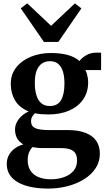

<svg xmlns="http://www.w3.org/2000/svg" viewBox="-20 -870 636 1150"><path d="M268 259.5Q214 259.5 168.5 250.5Q123 241.5 90 223.5Q57 205.5 38.8 177.8Q20.5 150 20.5 112.5Q20.5 82.5 33.2 59Q46 35.5 68.8 19Q91.5 2.5 120 -5Q94.5 -20 82.2 -42.2Q70 -64.5 70 -94Q70 -117 80.5 -137.5Q91 -158 109.2 -174.8Q127.5 -191.5 152 -202.5Q95.5 -225.5 70 -268.8Q44.5 -312 44.5 -367.5Q44.5 -425.5 77.8 -467Q111 -508.5 165.8 -530.5Q220.5 -552.5 284.5 -552.5Q344 -552.5 386.5 -540.5Q429 -528.5 456.5 -504.5Q468 -522 494.8 -538.2Q521.5 -554.5 555.5 -554.5H585.5V-450.5H490.5Q496 -442.5 499.8 -430.2Q503.5 -418 505.8 -404Q508 -390 508 -376.5Q508 -318 478.2 -274.8Q448.5 -231.5 395 -208Q341.5 -184.5 270 -184.5Q248.5 -184.5 227.5 -186.2Q206.5 -188 189.5 -191.5Q179 -182 172.5 -170.8Q166 -159.5 166 -144Q166 -114.5 190.5 -102.8Q215 -91 274.5 -91H384.5Q448.5 -91 491.5 -74.5Q534.5 -58 556.2 -26.8Q578 4.5 578 50Q578 98.5 553 137Q528 175.5 484.8 202.8Q441.5 230 385.8 244.8Q330 259.5 268 259.5ZM283.5 204Q326 204 362 191.5Q398 179 419.8 154Q441.5 129 441.5 91.5Q441.5 66.5 432.5 50Q423.5 33.5 401.8 25.2Q380 17 342.5 17H237Q219 17 202.8 15.2Q186.5 13.5 174 11Q162 24 154 42.8Q146 61.5 146 89.5Q146 126 162.2 151.5Q178.5 177 209.2 190.2Q240 203.5 283.5 204ZM278 -235Q324.5 -235 345.2 -269.5Q366 -304 366 -370Q366 -413 356.5 -442.8Q347 -472.5 327.8 -488Q308.5 -503.5 280 -503.5Q251 -503.5 230.5 -489.2Q210 -475 199.2 -446.2Q188.5 -417.5 188.5 -373Q188.5 -332 197.8 -300.8Q207 -269.5 226.8 -252.2Q246.5 -235 278 -235ZM243 -619 104.5 -820 143 -850 286 -715.5 428.5 -849.5 467.5 -820 329.5 -619Z"/></svg>

Font: Merriweather 60pt
Style: Bold
Weight: 700
Version: Version 2.100